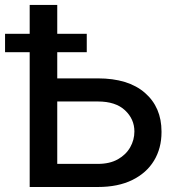

<svg xmlns="http://www.w3.org/2000/svg" viewBox="-38 -747 719 767"><path d="M353 0H80.6V-538.4H-17.8V-611.9H80.6V-727.3H190.7V-611.9H308.6V-538.4H190.7V-433.9H353Q474.4 -433.9 540.8 -376.2Q607.2 -318.5 607.2 -221.6V-219.1Q607.2 -154.8 577.4 -105.5Q547.6 -56.1 490.8 -28.1Q433.9 0 353 0ZM353 -92.3Q400.2 -92.3 432.7 -110.6Q465.2 -128.9 482.1 -158.6Q498.9 -188.2 498.9 -221.9Q498.9 -271.3 461.3 -306.5Q423.7 -341.6 353 -341.6H190.7V-92.3Z"/></svg>

Font: Linik Sans Medium
Style: Regular
Weight: 500
Designer: Rasmus Andersson (font), Cristiano Sobral (main changes)
Foundry: rsms
Version: Version 3.018;June 1, 2022;FontCreator 14.0.0.2814 64-bit; t